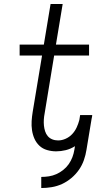

<svg xmlns="http://www.w3.org/2000/svg" viewBox="-20 -755 540 968"><path d="M188 193V137Q207 137 226.5 134Q246 131 264 123Q282 115 298.5 102Q315 89 326.5 72.5Q338 56 345 37.5Q352 19 355 0L358 -18Q336 -4 311.5 2Q287 8 263 8Q240 8 217.5 1.5Q195 -5 179 -20Q163 -35 154 -55Q145 -75 141.5 -98Q138 -121 139.5 -144.5Q141 -168 145 -192L192 -475H79V-530H201L235 -735H296L262 -530H429V-475H253L205 -183Q202 -168 201 -152.5Q200 -137 201.5 -122Q203 -107 207.5 -93Q212 -79 221 -68.5Q230 -58 243.5 -52.5Q257 -47 273 -47Q292 -47 311 -55.5Q330 -64 344 -79Q358 -94 366.5 -112.5Q375 -131 380 -150L384 -175H445Q445 -173 444.5 -170.5Q444 -168 444 -166Q443 -164 443 -161.5Q443 -159 442 -157L416 0Q412 26 403 52Q394 78 378 101Q362 124 340 142.5Q318 161 293 172.5Q268 184 241 188.5Q214 193 188 193Z"/></svg>

Font: Iosevka Slab Light Oblique
Style: Regular
Weight: 300
Italic angle: -9°
Monospace: yes
Designer: Belleve Invis
Foundry: Belleve Invis
Version: Version 11.1.1; ttfautohint (v1.8.3)